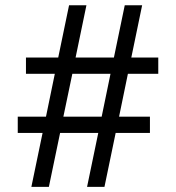

<svg xmlns="http://www.w3.org/2000/svg" viewBox="-20 -724 682 744"><path d="M247.6 -703.6H314.9L272.9 -501H421.4L463.4 -703.6H530.8L488.8 -501H593.3V-438H475.6L441.4 -272H561V-209H428.2L384.8 0H317.4L360.8 -209H212.9L169.4 0H101.6L145 -209H48.8V-272H158.2L192.4 -438H80.6V-501H205.6ZM225.6 -272H374L408.2 -438H260.3Z"/></svg>

Font: Metrophobic
Style: Regular
Weight: 400
Designer: Vernon Adams
Foundry: Vernon Adams
Version: Version 3.200; ttfautohint (v1.8.4.7-5d5b);gftools[0.9.23]